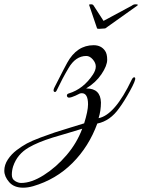

<svg xmlns="http://www.w3.org/2000/svg" viewBox="-214 -562 660 892"><path d="M-106 310Q-149 310 -171.5 284Q-194 258 -194 231Q-194 204 -177.5 179Q-161 154 -136.5 135.5Q-112 117 -89 104.5Q-66 92 -24.5 76.5Q17 61 40 53.5Q63 46 112 31Q161 16 177 11Q195 -47 195 -77Q195 -129 166 -129Q162 -129 158 -128Q110 -103 101 -110Q96 -114 97 -120Q98 -126 106 -128Q174 -149 218 -216Q231 -236 231 -253Q231 -270 217 -286Q203 -302 187 -302Q137 -302 104 -245Q76 -198 51 -145Q45 -131 38 -135.5Q31 -140 39 -156Q92 -260 98 -270Q143 -352 221 -352Q256 -352 274 -326Q284 -312 284 -284.5Q284 -257 257.5 -217.5Q231 -178 186 -151Q187 -151 188 -151Q253 -151 255 -86Q255 -48 244 -13Q320 -28 398 -192Q402 -201 407.5 -202.5Q413 -204 414 -199Q417 -189 390 -140Q363 -91 340 -60Q298 0 238 12Q199 119 122.5 195.5Q46 272 -60 303Q-85 310 -106 310ZM-153 211Q-159 230 -159 250Q-159 270 -144 279Q-129 288 -116 288Q-68 288 -10.5 251.5Q47 215 95 159Q143 103 168 36Q147 43 102 56Q57 69 31 77Q-39 99 -80 123Q-134 154 -153 211ZM399 -536Q406 -542 416 -542Q426 -542 426 -539.5Q426 -537 424 -536L275 -430Q256 -428 247 -428Q238 -428 237 -430L201 -536Q200 -537 200 -539.5Q200 -542 209 -542Q218 -542 221 -536L267 -465Q386 -529 399 -536Z"/></svg>

Font: Great Vibes
Style: Regular
Weight: 400
Designer: Robert E. Leuschke
Foundry: Robert E. Leuschke
Version: Version 1.001